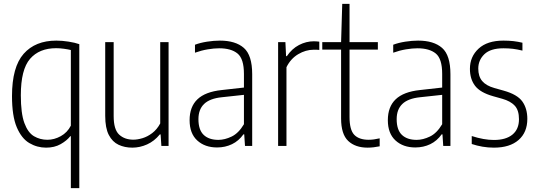

<svg xmlns="http://www.w3.org/2000/svg" viewBox="-20 -760 2797 1000"><path d="M349 220V-50.5H346Q328 -27.5 295.8 -9.2Q263.5 9 220 9Q173 9 132.5 -15Q92 -39 67.2 -97.5Q42.5 -156 42.5 -259.5Q42.5 -411 103.2 -479.8Q164 -548.5 273.5 -548.5Q303.5 -548.5 337 -543.2Q370.5 -538 393 -530V220ZM227 -32Q262.5 -32 296.5 -50.8Q330.5 -69.5 349 -105.5V-499.5Q334.5 -503 313.2 -506Q292 -509 272.5 -509Q184.5 -509 136.5 -453.5Q88.5 -398 88.5 -264Q88.5 -169.5 107 -119.2Q125.5 -69 157 -50.5Q188.5 -32 227 -32Z M669 9Q629.5 9 597.5 -6Q565.5 -21 546.8 -57Q528 -93 528 -156.5V-540.5H572V-155.5Q572 -85.5 600.5 -59Q629 -32.5 674.5 -32.5Q695.5 -32.5 721.8 -40.2Q748 -48 772.8 -66.8Q797.5 -85.5 814.5 -117V-540.5H858V0H820.5L816.5 -60H812.5Q783.5 -24.5 746 -7.8Q708.5 9 669 9Z M1110.5 8Q1047 8 1007.2 -28.5Q967.5 -65 967.5 -134Q967.5 -204 1008.5 -243Q1049.5 -282 1134.5 -291L1250.5 -304V-375Q1250.5 -454 1217.2 -481.2Q1184 -508.5 1121.5 -508.5Q1095 -508.5 1062 -503Q1029 -497.5 995.5 -485.5V-527Q1023 -537.5 1058.5 -543Q1094 -548.5 1125 -548.5Q1206.5 -548.5 1250 -510.5Q1293.5 -472.5 1293.5 -373.5V0H1256L1252 -60.5H1248Q1223.5 -26 1188.2 -9Q1153 8 1110.5 8ZM1013.5 -139.5Q1013.5 -83.5 1040.8 -57.5Q1068 -31.5 1117.5 -31.5Q1150.5 -31.5 1186.5 -48.8Q1222.5 -66 1250.5 -113V-266L1135 -253.5Q1072.5 -247 1043 -218.5Q1013.5 -190 1013.5 -139.5Z M1428.5 0V-540.5H1466.5L1470 -467.5H1474Q1500 -506 1537.2 -525.5Q1574.5 -545 1615 -545Q1624 -545 1631 -544.2Q1638 -543.5 1643 -543V-500Q1635 -501 1628.8 -501Q1622.5 -501 1613.5 -501Q1572.5 -501 1533.2 -477.8Q1494 -454.5 1472 -410V0Z M1895 9Q1830.5 9 1793.5 -26Q1756.5 -61 1756.5 -143.5V-501.5H1658.5V-540.5H1756.5L1762.5 -740H1800.5V-540.5H1948V-501.5H1800.5V-150.5Q1800.5 -83.5 1825.2 -57.8Q1850 -32 1900.5 -32Q1925.5 -32 1957.5 -39.5V2Q1943.5 5 1926.8 7Q1910 9 1895 9Z M2143 8Q2079.5 8 2039.8 -28.5Q2000 -65 2000 -134Q2000 -204 2041 -243Q2082 -282 2167 -291L2283 -304V-375Q2283 -454 2249.8 -481.2Q2216.5 -508.5 2154 -508.5Q2127.5 -508.5 2094.5 -503Q2061.5 -497.5 2028 -485.5V-527Q2055.5 -537.5 2091 -543Q2126.5 -548.5 2157.5 -548.5Q2239 -548.5 2282.5 -510.5Q2326 -472.5 2326 -373.5V0H2288.5L2284.5 -60.5H2280.5Q2256 -26 2220.8 -9Q2185.5 8 2143 8ZM2046 -139.5Q2046 -83.5 2073.2 -57.5Q2100.5 -31.5 2150 -31.5Q2183 -31.5 2219 -48.8Q2255 -66 2283 -113V-266L2167.5 -253.5Q2105 -247 2075.5 -218.5Q2046 -190 2046 -139.5Z M2552.5 9Q2522 9 2493 4Q2464 -1 2437 -10V-51.5Q2500.5 -31 2552.5 -31Q2615 -31 2649 -59Q2683 -87 2683 -139Q2683 -186 2660.8 -209.8Q2638.5 -233.5 2596 -245.5L2548 -259Q2481 -278 2454.2 -313.2Q2427.5 -348.5 2427.5 -401.5Q2427.5 -465 2472.8 -506.8Q2518 -548.5 2602 -548.5Q2630.5 -548.5 2654.2 -545.8Q2678 -543 2701 -537.5V-496.5Q2674 -503 2651.2 -505.8Q2628.5 -508.5 2602.5 -508.5Q2535 -508.5 2503 -477.8Q2471 -447 2471 -403Q2471 -362 2491.5 -337.8Q2512 -313.5 2555 -301.5L2603 -288Q2674.5 -268 2700.5 -231.5Q2726.5 -195 2726.5 -141Q2726.5 -70.5 2680.8 -30.8Q2635 9 2552.5 9Z"/></svg>

Font: Encode Sans Condensed Condensed ExtraLight
Style: Regular
Weight: 200
Width: 3
Designer: Multiple Designers
Foundry: Impallari Type
Version: Version 3.000; ttfautohint (v1.8.3) -l 8 -r 50 -G 200 -x 14 